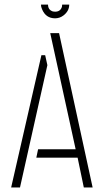

<svg xmlns="http://www.w3.org/2000/svg" viewBox="-20 -829 459 849"><path d="M161.1 -808.6H192.4Q192.4 -785.2 213.9 -778.3Q219.7 -777.3 223.6 -777.3Q247.1 -777.3 253.9 -798.8Q254.9 -804.7 254.9 -808.6H286.1Q286.1 -780.3 260.7 -760.7Q244.1 -748 223.6 -748Q182.6 -748 166 -788.1Q161.1 -798.8 161.1 -808.6ZM29.3 0 163.1 -585H179.7L189.5 -541L68.4 0ZM140.6 -131.8 148.4 -168.9H314.5L202.1 -682.6H241.2L389.6 0H350.6L323.2 -131.8Z"/></svg>

Font: Post No Bills Jaffna Light
Style: Regular
Weight: 300
Designer: Kosala Senevirathne, Siva Puranthara, Lasantha Premarathna, Tharique Azeez
Foundry: Mooniak
Version: Version 1.220 ; ttfautohint (v1.6)